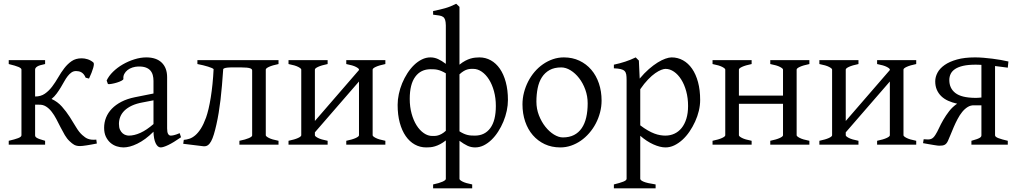

<svg xmlns="http://www.w3.org/2000/svg" viewBox="-20 -777 5462 1031"><path d="M222.2 -454.1V-433.1Q189.9 -426.8 179.2 -419.4Q168.5 -412.1 168.5 -403.3V-258.8Q199.2 -258.8 220.9 -273.9Q242.7 -289.1 260 -312Q277.3 -335 292.5 -361.3Q307.6 -387.7 325.2 -410.6Q342.8 -433.6 364.7 -448.7Q386.7 -463.9 418.5 -463.9Q434.6 -463.9 450.7 -458.7Q466.8 -453.6 481 -441.9Q487.3 -436.5 480.5 -412.4Q473.6 -388.2 458 -355L439.9 -359.9Q435.5 -370.6 429.7 -377.7Q423.8 -384.8 417 -388.7Q410.2 -392.6 402.8 -394Q395.5 -395.5 388.7 -395.5Q374.5 -395.5 363.8 -387.9Q353 -380.4 343.5 -368.2Q334 -356 325.2 -340.1Q316.4 -324.2 306.4 -307.6Q296.4 -291 284.4 -274.7Q272.5 -258.3 256.8 -245.6Q289.1 -231 312.5 -204.6Q335.9 -178.2 354.5 -149.2Q373 -120.1 388.9 -93.5Q404.8 -66.9 421.9 -51.8Q429.7 -44.9 436.8 -39.8Q443.8 -34.7 452.4 -31.5Q460.9 -28.3 471.7 -27.1Q482.4 -25.9 497.1 -27.3L500 -6.3Q485.8 -3.4 471.9 -1Q458 1.5 446 3.4Q434.1 5.4 424.6 6.3Q415 7.3 410.2 7.3Q399.9 7.3 392.3 5.6Q384.8 3.9 378.4 0.5Q372.1 -2.9 366.2 -7.8Q360.4 -12.7 354 -18.6Q339.8 -31.7 328.1 -51.5Q316.4 -71.3 305.2 -93.5Q293.9 -115.7 282.5 -137.7Q271 -159.7 257.3 -177.2Q243.7 -194.8 226.8 -205.3Q210 -215.8 189 -214.8H168.5V-50.8Q168.5 -46.9 170.2 -43.7Q171.9 -40.5 177.2 -37.1Q182.6 -33.7 193.4 -29.8Q204.1 -25.9 222.2 -21V0H26.9V-21Q59.1 -28.3 77.1 -35.2Q95.2 -42 95.2 -50.8V-212.9V-217.3V-403.3Q95.2 -410.6 79.3 -417.5Q63.5 -424.3 26.9 -433.1V-454.1Z M671.9 -48.8Q701.2 -48.8 734.1 -63.7Q767.1 -78.6 804.2 -110.8V-238.3L746.1 -227.1Q712.9 -221.2 688.7 -210Q664.6 -198.7 648.9 -183.6Q633.3 -168.5 626 -150.1Q618.7 -131.8 618.7 -111.8Q618.7 -92.3 624.5 -80.1Q630.4 -67.9 638.9 -60.8Q647.5 -53.7 656.5 -51.3Q665.5 -48.8 671.9 -48.8ZM952.1 -40Q910.6 -11.2 883.5 1.7Q856.4 14.6 842.8 14.6Q826.7 14.6 815.9 -7.8Q805.2 -30.3 804.2 -69.8Q782.2 -47.9 760.3 -31.7Q738.3 -15.6 717.3 -5.4Q696.3 4.9 677.5 9.8Q658.7 14.6 643.1 14.6Q625.5 14.6 606.9 8.8Q588.4 2.9 573.5 -9.8Q558.6 -22.5 548.8 -42.5Q539.1 -62.5 539.1 -90.8Q539.1 -119.6 549.6 -145.8Q560.1 -171.9 580.8 -193.4Q601.6 -214.8 632.3 -230.7Q663.1 -246.6 704.1 -254.9L804.2 -274.9V-342.8Q804.2 -359.4 800.3 -373.8Q796.4 -388.2 787.1 -398.7Q777.8 -409.2 762 -414.8Q746.1 -420.4 722.2 -419.9Q706.5 -419.4 691.4 -414.6Q676.3 -409.7 665 -400.9Q653.8 -392.1 647.5 -380.1Q641.1 -368.2 642.6 -353.5Q643.1 -349.1 632.6 -343.5Q622.1 -337.9 607.7 -333.5Q593.3 -329.1 579.3 -326.7Q565.4 -324.2 559.6 -325.7L552.7 -344.7Q564 -369.1 586.9 -391.6Q609.9 -414.1 639.4 -431.2Q668.9 -448.2 701.9 -458.5Q734.9 -468.8 765.6 -468.8Q819.3 -468.8 848.4 -440.7Q877.4 -412.6 877.4 -362.3V-86.9Q877.4 -66.4 882.8 -57.6Q888.2 -48.8 897 -48.8Q903.8 -48.8 914.6 -51.3Q925.3 -53.7 944.8 -62L952.1 -40Z M1265.6 0V-21Q1297.9 -27.3 1315.9 -35.2Q1334 -43 1334 -49.8V-398.4Q1334 -402.3 1331.5 -405.3Q1329.1 -408.2 1322.8 -410.4Q1316.4 -412.6 1304.9 -413.8Q1293.5 -415 1275.9 -415H1219.2Q1201.7 -414.6 1192.1 -412.6Q1182.6 -410.6 1178.7 -406.7Q1175.3 -359.4 1171.9 -318.4Q1168.5 -277.3 1164.1 -240.7Q1159.7 -204.1 1154.3 -171.4Q1148.9 -138.7 1142.1 -108.4Q1135.3 -78.1 1128.4 -55.4Q1121.6 -32.7 1113.5 -18.1Q1105.5 -3.4 1095.5 3.2Q1085.4 9.8 1071.8 8.3L963.9 -4.9L966.8 -25.9Q981.4 -26.9 997.1 -32Q1012.7 -37.1 1028.3 -50.3Q1043.9 -63.5 1058.6 -86.4Q1073.2 -109.4 1086.4 -145.5Q1093.3 -165 1099.9 -192.6Q1106.4 -220.2 1111.8 -253.9Q1117.2 -287.6 1121.1 -325.9Q1125 -364.3 1127 -405.8Q1124.5 -408.7 1116.7 -412.1Q1108.9 -415.5 1097.2 -419.2Q1085.4 -422.9 1070.8 -426.5Q1056.2 -430.2 1040 -433.1V-454.1H1475.6V-433.1Q1442.4 -426.3 1424.8 -418.2Q1407.2 -410.2 1407.2 -403.3V-50.8Q1407.2 -44.9 1423.6 -36.4Q1439.9 -27.8 1475.6 -21V0Z M1839.4 0V-21Q1872.6 -27.8 1890.1 -35.9Q1907.7 -43.9 1907.7 -50.8V-339.4L1670.9 -66.4V-50.8Q1670.9 -44.9 1687.3 -36.4Q1703.6 -27.8 1739.3 -21V0H1529.3V-21Q1562.5 -27.8 1580.1 -35.9Q1597.7 -43.9 1597.7 -50.8V-403.3Q1597.7 -409.2 1581.3 -417.7Q1564.9 -426.3 1529.3 -433.1V-454.1H1739.3V-433.1Q1706.1 -426.3 1688.5 -418.2Q1670.9 -410.2 1670.9 -403.3V-127.4L1907.7 -400.9V-403.3Q1907.7 -409.2 1891.4 -417.7Q1875 -426.3 1839.4 -433.1V-454.1H2049.3V-433.1Q2016.1 -426.3 1998.5 -418.2Q1981 -410.2 1981 -403.3V-50.8Q1981 -44.9 1997.3 -36.4Q2013.7 -27.8 2049.3 -21V0Z M2180.2 -246.1Q2180.2 -203.6 2190.2 -167Q2200.2 -130.4 2217 -103.8Q2233.9 -77.1 2255.9 -62Q2277.8 -46.9 2301.3 -46.9Q2307.6 -46.9 2315.2 -47.1Q2322.8 -47.4 2331.8 -49.8Q2340.8 -52.2 2351.3 -57.9Q2361.8 -63.5 2374 -74.7V-383.3Q2360.8 -391.1 2350.3 -395.5Q2339.8 -399.9 2330.3 -402.1Q2320.8 -404.3 2311.8 -404.8Q2302.7 -405.3 2292.5 -405.3Q2239.7 -405.3 2210 -365Q2180.2 -324.7 2180.2 -246.1ZM2642.6 -208Q2642.6 -250.5 2632.6 -287.1Q2622.6 -323.7 2605.7 -350.3Q2588.9 -377 2566.9 -392.1Q2544.9 -407.2 2521.5 -407.2Q2515.1 -407.2 2507.3 -407Q2499.5 -406.7 2490.5 -404.3Q2481.4 -401.9 2470.7 -395.8Q2460 -389.6 2447.3 -377.9V-71.8Q2460.4 -63.5 2471.2 -58.8Q2481.9 -54.2 2491.7 -52Q2501.5 -49.8 2510.7 -49.3Q2520 -48.8 2530.3 -48.8Q2583 -48.8 2612.8 -89.1Q2642.6 -129.4 2642.6 -208ZM2707.5 -240.2Q2707.5 -211.9 2701.2 -182.1Q2694.8 -152.3 2683.1 -124Q2671.4 -95.7 2655 -70.3Q2638.7 -44.9 2619.1 -26.1Q2599.6 -7.3 2577.4 3.7Q2555.2 14.6 2531.2 14.6Q2509.3 14.6 2489.7 5.4Q2470.2 -3.9 2447.3 -21V183.6Q2447.3 189.5 2463.6 198Q2480 206.5 2515.6 213.4V234.4H2305.7V213.4Q2338.9 206.5 2356.4 198.5Q2374 190.4 2374 183.6V-22.9Q2357.9 -10.3 2343.3 -2.7Q2328.6 4.9 2315.4 8.8Q2302.2 12.7 2290.5 13.7Q2278.8 14.6 2268.6 14.6Q2235.4 14.6 2207.3 -1Q2179.2 -16.6 2158.7 -46.1Q2138.2 -75.7 2126.7 -117.9Q2115.2 -160.2 2115.2 -213.9Q2115.2 -242.2 2121.6 -272Q2127.9 -301.8 2139.6 -330.1Q2151.4 -358.4 2167.7 -383.8Q2184.1 -409.2 2203.6 -428Q2223.1 -446.8 2245.4 -457.8Q2267.6 -468.8 2291.5 -468.8Q2312.5 -468.8 2332 -460Q2351.6 -451.2 2374 -434.1V-641.1Q2373.5 -660.2 2370.1 -670.7Q2366.7 -681.2 2358.9 -686.5Q2351.1 -691.9 2338.1 -693.8Q2325.2 -695.8 2305.7 -698.2V-717.8Q2340.8 -724.6 2370.1 -732.9Q2399.4 -741.2 2429.7 -756.8L2447.3 -740.2V-429.7Q2463.4 -442.9 2478.3 -450.7Q2493.2 -458.5 2506.3 -462.4Q2519.5 -466.3 2531.5 -467.5Q2543.5 -468.8 2554.2 -468.8Q2587.4 -468.8 2615.5 -453.1Q2643.6 -437.5 2664.1 -408Q2684.6 -378.4 2696 -335.9Q2707.5 -293.5 2707.5 -240.2Z M3135.7 -222.2Q3135.7 -260.7 3123 -295.7Q3110.4 -330.6 3089.8 -357.2Q3069.3 -383.8 3043.9 -399.4Q3018.6 -415 2993.7 -415Q2956.5 -415 2931.2 -400.9Q2905.8 -386.7 2889.9 -362.1Q2874 -337.4 2867.2 -303.7Q2860.4 -270 2860.4 -231Q2860.4 -192.4 2874 -157.5Q2887.7 -122.6 2908.7 -96.2Q2929.7 -69.8 2954.8 -54.4Q2980 -39.1 3002.4 -39.1Q3037.1 -39.1 3062.3 -52Q3087.4 -64.9 3103.8 -88.9Q3120.1 -112.8 3127.9 -146.5Q3135.7 -180.2 3135.7 -222.2ZM3210.4 -236.8Q3210.4 -204.6 3202.1 -173.1Q3193.8 -141.6 3179.2 -113.8Q3164.6 -85.9 3144 -62.3Q3123.5 -38.6 3098.9 -21.5Q3074.2 -4.4 3046.4 5.1Q3018.6 14.6 2988.8 14.6Q2942.4 14.6 2905 -2.9Q2867.7 -20.5 2841.1 -51.3Q2814.5 -82 2800 -124.5Q2785.6 -167 2785.6 -216.8Q2785.6 -249 2793.7 -280.3Q2801.8 -311.5 2816.2 -339.6Q2830.6 -367.7 2850.8 -391.4Q2871.1 -415 2895.8 -432.1Q2920.4 -449.2 2948.7 -459Q2977.1 -468.8 3007.8 -468.8Q3053.7 -468.8 3091.1 -451.2Q3128.4 -433.6 3155 -402.6Q3181.6 -371.6 3196 -329.1Q3210.4 -286.6 3210.4 -236.8Z M3674.8 -208Q3674.8 -250.5 3664.8 -287.1Q3654.8 -323.7 3637.9 -350.3Q3621.1 -377 3599.1 -392.1Q3577.1 -407.2 3553.7 -407.2Q3544.9 -407.2 3530.8 -401.9Q3516.6 -396.5 3498.5 -384Q3480.5 -371.6 3460 -350.3Q3439.5 -329.1 3418 -297.9V-104Q3439.9 -87.4 3458.7 -76.7Q3477.5 -65.9 3493.9 -59.8Q3510.3 -53.7 3524.9 -51.3Q3539.6 -48.8 3552.7 -48.8Q3579.1 -48.8 3601.3 -59.1Q3623.5 -69.3 3639.9 -89.4Q3656.2 -109.4 3665.5 -139.2Q3674.8 -168.9 3674.8 -208ZM3739.7 -240.2Q3739.7 -211.9 3732.7 -182.1Q3725.6 -152.3 3712.6 -124Q3699.7 -95.7 3682.4 -70.3Q3665 -44.9 3644.3 -26.1Q3623.5 -7.3 3600.6 3.7Q3577.6 14.6 3553.7 14.6Q3524.9 14.6 3488.8 -1.5Q3452.6 -17.6 3418 -47.9V183.1Q3418 190.9 3436.3 198.7Q3454.6 206.5 3500.5 213.4V234.4H3276.4V213.4Q3308.6 205.6 3326.7 198.5Q3344.7 191.4 3344.7 183.1V-347.2Q3344.7 -365.2 3342.8 -377Q3340.8 -388.7 3333.7 -395.8Q3326.7 -402.8 3313.2 -406Q3299.8 -409.2 3276.4 -410.2V-429.7Q3293 -433.1 3308.1 -437.3Q3323.2 -441.4 3337.4 -446Q3351.6 -450.7 3365.5 -456.3Q3379.4 -461.9 3393.6 -468.8L3410.6 -451.7L3415 -355Q3439.5 -384.3 3464.1 -405.8Q3488.8 -427.2 3511.2 -441.2Q3533.7 -455.1 3553 -461.9Q3572.3 -468.8 3586.4 -468.8Q3619.6 -468.8 3647.7 -453.1Q3675.8 -437.5 3696.3 -408Q3716.8 -378.4 3728.3 -335.9Q3739.7 -293.5 3739.7 -240.2Z M4116.2 0V-21Q4149.4 -27.8 4167 -35.9Q4184.6 -43.9 4184.6 -50.8V-219.7H3947.8V-50.8Q3947.8 -44.9 3964.1 -36.4Q3980.5 -27.8 4016.1 -21V0H3806.2V-21Q3839.4 -27.8 3856.9 -35.9Q3874.5 -43.9 3874.5 -50.8V-403.3Q3874.5 -409.2 3858.2 -417.7Q3841.8 -426.3 3806.2 -433.1V-454.1H4016.1V-433.1Q3982.9 -426.3 3965.3 -418.2Q3947.8 -410.2 3947.8 -403.3V-263.7H4184.6V-403.3Q4184.6 -409.2 4168.2 -417.7Q4151.9 -426.3 4116.2 -433.1V-454.1H4326.2V-433.1Q4293 -426.3 4275.4 -418.2Q4257.8 -410.2 4257.8 -403.3V-50.8Q4257.8 -44.9 4274.2 -36.4Q4290.5 -27.8 4326.2 -21V0Z M4689.9 0V-21Q4723.1 -27.8 4740.7 -35.9Q4758.3 -43.9 4758.3 -50.8V-339.4L4521.5 -66.4V-50.8Q4521.5 -44.9 4537.8 -36.4Q4554.2 -27.8 4589.8 -21V0H4379.9V-21Q4413.1 -27.8 4430.7 -35.9Q4448.2 -43.9 4448.2 -50.8V-403.3Q4448.2 -409.2 4431.9 -417.7Q4415.5 -426.3 4379.9 -433.1V-454.1H4589.8V-433.1Q4556.6 -426.3 4539.1 -418.2Q4521.5 -410.2 4521.5 -403.3V-127.4L4758.3 -400.9V-403.3Q4758.3 -409.2 4741.9 -417.7Q4725.6 -426.3 4689.9 -433.1V-454.1H4899.9V-433.1Q4866.7 -426.3 4849.1 -418.2Q4831.5 -410.2 4831.5 -403.3V-50.8Q4831.5 -44.9 4847.9 -36.4Q4864.3 -27.8 4899.9 -21V0Z M5196.3 0V-21Q5214.4 -25.9 5225.1 -29.8Q5235.8 -33.7 5241.2 -37.1Q5246.6 -40.5 5248.3 -43.7Q5250 -46.9 5250 -50.8V-211.4H5211.4Q5192.4 -212.4 5176.3 -202.4Q5160.2 -192.4 5146.7 -175.8Q5133.3 -159.2 5122.1 -137.9Q5110.8 -116.7 5101.6 -95.2Q5092.3 -73.7 5084.5 -54Q5076.7 -34.2 5070.3 -20.5Q5066.4 -12.2 5062 -7.1Q5057.6 -2 5052.2 0.7Q5046.9 3.4 5039.8 4.4Q5032.7 5.4 5022.9 5.4Q5020 5.4 5012.2 4.4Q5004.4 3.4 4992.9 1.5Q4981.4 -0.5 4967 -2.9Q4952.6 -5.4 4936.5 -8.3L4939.9 -29.3Q4954.1 -27.8 4963.6 -28.1Q4973.1 -28.3 4980 -31Q4986.8 -33.7 4992.2 -39.1Q4997.6 -44.4 5003.4 -53.7Q5012.2 -67.4 5022 -88.6Q5031.7 -109.9 5045.4 -133.5Q5059.1 -157.2 5076.9 -180.2Q5094.7 -203.1 5119.6 -220.2Q5093.3 -226.1 5071.5 -235.8Q5049.8 -245.6 5034.4 -260.5Q5019 -275.4 5010.5 -295.2Q5002 -314.9 5002 -340.3Q5002 -363.8 5014.2 -386.7Q5026.4 -409.7 5052.5 -428Q5078.6 -446.3 5118.9 -457.5Q5159.2 -468.8 5215.8 -468.8Q5237.8 -468.8 5261.5 -466.8Q5285.2 -464.8 5308.6 -461.9Q5332 -459 5354 -455.1Q5376 -451.2 5395 -446.8L5391.6 -413.6Q5375.5 -416 5358.2 -418Q5340.8 -419.9 5323.2 -422.4V-50.8Q5323.2 -42 5341.3 -35.2Q5359.4 -28.3 5391.6 -21V0ZM5218.8 -429.7Q5179.2 -429.7 5152.3 -423.6Q5125.5 -417.5 5108.9 -406.5Q5092.3 -395.5 5085 -380.4Q5077.6 -365.2 5077.6 -347.2Q5077.6 -302.7 5110.1 -277.6Q5142.6 -252.4 5214.4 -251.5Q5222.7 -251.5 5230.7 -251.7Q5238.8 -252 5250 -253.4V-428.7Q5241.7 -429.2 5233.6 -429.4Q5225.6 -429.7 5218.8 -429.7Z"/></svg>

Font: Gentium
Style: Regular
Weight: 400
Designer: J. Victor Gaultney
Version: Version 1.03; 2011; OFL 1.1 release